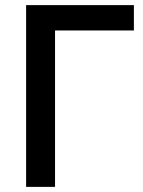

<svg xmlns="http://www.w3.org/2000/svg" viewBox="-20 -730 558 750"><path d="M503 -611H195V0H82V-710H503Z"/></svg>

Font: Oxford Sans SemiBold
Style: Regular
Weight: 600
Designer: Matt McInerney, Pablo Impallari, Rodrigo Fuenzalida
Foundry: Matt McInerney, Pablo Impallari, Rodrigo Fuenzalida
Version: Version 3.000g; ttfautohint (v1.5) -l 8 -r 28 -G 28 -x 14 -D